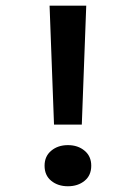

<svg xmlns="http://www.w3.org/2000/svg" viewBox="-20 -645 478 675"><path d="M154.3 -625H283.2L267.6 -207H169.9ZM218.8 9.8Q183.6 9.8 160.2 -9.3Q136.7 -28.3 136.7 -62.5Q136.7 -95.7 160.2 -115.2Q183.6 -134.8 218.8 -134.8Q253.9 -134.8 277.3 -115.2Q300.8 -95.7 300.8 -62.5Q300.8 -28.3 277.3 -9.3Q253.9 9.8 218.8 9.8Z"/></svg>

Font: Sudo Variable
Style: Regular
Weight: 400
Monospace: yes
Designer: Jens Kutilek
Foundry: Jens Kutilek
Version: Version 0.040